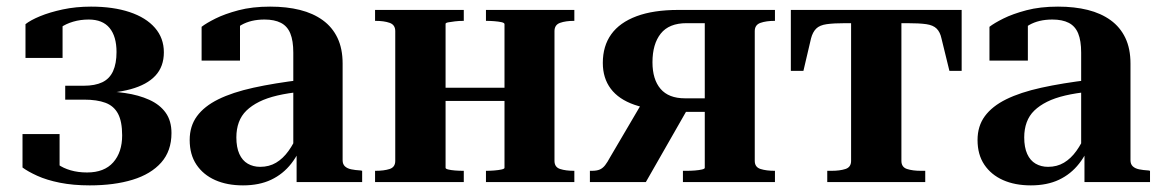

<svg xmlns="http://www.w3.org/2000/svg" viewBox="-20 -550 3507 580"><path d="M243 -29Q295 -29 322 -59.5Q349 -90 349 -141Q349 -183 336.5 -206.5Q324 -230 298.5 -239.5Q273 -249 234 -249H177V-291H233Q267 -291 289 -301.5Q311 -312 321.5 -335Q332 -358 332 -393Q332 -440 311 -465.5Q290 -491 248 -491Q223 -491 201 -484.5Q179 -478 163.5 -467Q148 -456 138 -442Q137 -450 139 -457.5Q141 -465 145.5 -472Q150 -479 156 -483.5Q162 -488 169 -489V-375H57V-477Q72 -489 101 -501Q130 -513 169.5 -521.5Q209 -530 255 -530Q322 -530 371.5 -513.5Q421 -497 448 -466Q475 -435 475 -392Q475 -349 449.5 -321.5Q424 -294 374.5 -280.5Q325 -267 253 -267L292 -287V-257L267 -275Q316 -275 357.5 -269Q399 -263 431 -248.5Q463 -234 480.5 -209.5Q498 -185 498 -148Q498 -94 467 -59Q436 -24 380.5 -7Q325 10 251 10Q201 10 161 2Q121 -6 92.5 -19Q64 -32 48 -44V-145H160V-31Q153 -32 147 -36.5Q141 -41 136.5 -48Q132 -55 130 -63Q128 -71 130 -78Q139 -65 155 -53.5Q171 -42 193.5 -35.5Q216 -29 243 -29Z M892 -309 891 -273Q850 -269 818 -261.5Q786 -254 763 -242.5Q740 -231 724.5 -216Q709 -201 701.5 -180.5Q694 -160 694 -135Q694 -105 703 -85Q712 -65 728.5 -55.5Q745 -46 766 -46Q793 -46 814 -58.5Q835 -71 851.5 -94Q868 -117 880 -146L898 -130Q885 -88 860 -56Q835 -24 799 -7Q763 10 714 10Q666 10 630 -6Q594 -22 573.5 -52.5Q553 -83 553 -127Q553 -169 575 -199Q597 -229 639.5 -250Q682 -271 745.5 -285Q809 -299 892 -309ZM876 0V-96L866 -93V-391Q866 -427 857 -449Q848 -471 828.5 -481Q809 -491 779 -491Q738 -491 709 -474.5Q680 -458 664 -433Q666 -447 669 -457.5Q672 -468 677.5 -475Q683 -482 690 -486.5Q697 -491 705 -493V-367H589V-469Q603 -480 631 -494Q659 -508 700.5 -519Q742 -530 796 -530Q846 -530 886 -520Q926 -510 955 -489Q984 -468 999.5 -435.5Q1015 -403 1015 -358V-66Q1015 -54 1022 -47.5Q1029 -41 1041 -38.5Q1053 -36 1070 -35L1074 -34V0Z M1174 -64V-456Q1174 -475 1157 -481Q1140 -487 1114 -487H1113V-520H1381V-487H1380Q1367 -487 1354.5 -485.5Q1342 -484 1334 -482.5Q1326 -481 1326 -478V-43Q1326 -40 1334 -38Q1342 -36 1354.5 -35Q1367 -34 1380 -34H1381V0H1113V-34H1114Q1140 -34 1157 -39.5Q1174 -45 1174 -64ZM1504 -43V-477Q1504 -481 1495 -483Q1486 -485 1473 -486Q1460 -487 1449 -487H1448V-520H1715V-487H1714Q1689 -487 1672 -481Q1655 -475 1655 -456V-64Q1655 -45 1672 -39.5Q1689 -34 1714 -34H1715V0H1448V-34H1449Q1460 -34 1473 -35Q1486 -36 1495 -38Q1504 -40 1504 -43ZM1270 -245V-285H1562V-245Z M2109 -480H2054Q2001 -480 1976 -448.5Q1951 -417 1951 -362Q1951 -310 1975.5 -281.5Q2000 -253 2049 -253H2139V-212H2024L2016 -215Q1944 -217 1896.5 -233.5Q1849 -250 1825 -282Q1801 -314 1801 -360Q1801 -411 1826.5 -446.5Q1852 -482 1903 -501Q1954 -520 2029 -520H2321V-487H2320Q2295 -487 2277.5 -481Q2260 -475 2260 -456V-64Q2260 -45 2277.5 -39.5Q2295 -34 2320 -34H2321V0H2043V-34H2055Q2067 -34 2079.5 -35Q2092 -36 2100.5 -38Q2109 -40 2109 -43ZM1927 -252 2055 -217 1931 0H1762V-34H1768Q1783 -34 1792 -38Q1801 -42 1808 -51Q1815 -60 1823 -75Z M2628 -480V-520H2885V-336H2848L2824 -434Q2820 -453 2809.5 -463.5Q2799 -474 2778 -477Q2757 -480 2720 -480ZM2627 -480H2534Q2499 -480 2477.5 -477Q2456 -474 2445.5 -463.5Q2435 -453 2430 -434L2407 -336H2369V-520H2627ZM2703 -64Q2703 -45 2720 -39.5Q2737 -34 2762 -34H2775V0H2479V-34H2492Q2517 -34 2534 -39.5Q2551 -45 2551 -64V-520H2703Z M3272 -309 3271 -273Q3230 -269 3198 -261.5Q3166 -254 3143 -242.5Q3120 -231 3104.5 -216Q3089 -201 3081.5 -180.5Q3074 -160 3074 -135Q3074 -105 3083 -85Q3092 -65 3108.5 -55.5Q3125 -46 3146 -46Q3173 -46 3194 -58.5Q3215 -71 3231.5 -94Q3248 -117 3260 -146L3278 -130Q3265 -88 3240 -56Q3215 -24 3179 -7Q3143 10 3094 10Q3046 10 3010 -6Q2974 -22 2953.5 -52.5Q2933 -83 2933 -127Q2933 -169 2955 -199Q2977 -229 3019.5 -250Q3062 -271 3125.5 -285Q3189 -299 3272 -309ZM3256 0V-96L3246 -93V-391Q3246 -427 3237 -449Q3228 -471 3208.5 -481Q3189 -491 3159 -491Q3118 -491 3089 -474.5Q3060 -458 3044 -433Q3046 -447 3049 -457.5Q3052 -468 3057.5 -475Q3063 -482 3070 -486.5Q3077 -491 3085 -493V-367H2969V-469Q2983 -480 3011 -494Q3039 -508 3080.5 -519Q3122 -530 3176 -530Q3226 -530 3266 -520Q3306 -510 3335 -489Q3364 -468 3379.5 -435.5Q3395 -403 3395 -358V-66Q3395 -54 3402 -47.5Q3409 -41 3421 -38.5Q3433 -36 3450 -35L3454 -34V0Z"/></svg>

Font: Roboto Serif 144pt SemiBold
Style: Regular
Weight: 600
Version: Version 1.008